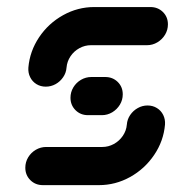

<svg xmlns="http://www.w3.org/2000/svg" viewBox="-20 -539 517 559"><path d="M409.6 -231.9Q424.8 -231.9 436.9 -224.4Q448.9 -217 455.2 -204.3Q461.5 -191.5 460.4 -176.3Q456.3 -128.5 428.9 -88Q401.5 -47.4 358.9 -23.7Q316.3 0 268.1 0H104.8Q83 0 68.3 -14.6Q53.7 -29.3 53.7 -50.7Q53.7 -67 62 -80.9Q70.4 -94.8 84.4 -103Q98.5 -111.1 114.4 -111.1H277.8Q295.6 -111.1 311.5 -119.8Q327.4 -128.5 337.6 -143.5Q347.8 -158.5 349.3 -176.3Q350.4 -191.5 359.1 -204.3Q367.8 -217 381.1 -224.4Q394.4 -231.9 409.6 -231.9ZM337.4 -264.4Q337.4 -248.1 329.1 -234.3Q320.7 -220.4 306.7 -212Q292.6 -203.7 276.7 -203.7H236.3Q214.4 -203.7 199.8 -218.3Q185.2 -233 185.2 -254.4Q185.2 -270.7 193.5 -284.6Q201.9 -298.5 215.9 -306.7Q230 -314.8 245.9 -314.8H286.3Q308.1 -314.8 322.8 -300.4Q337.4 -285.9 337.4 -264.4ZM113.3 -286.7Q98.1 -286.7 86.1 -294.1Q74.1 -301.5 67.8 -314.3Q61.5 -327 62.6 -342.2Q66.7 -390 93.9 -430.6Q121.1 -471.1 163.7 -494.8Q206.3 -518.5 254.4 -518.5H417.8Q439.6 -518.5 454.3 -504.1Q468.9 -489.6 468.9 -468.1Q468.9 -451.9 460.6 -438Q452.2 -424.1 438.1 -415.7Q424.1 -407.4 408.1 -407.4H244.8Q227 -407.4 211.1 -398.7Q195.2 -390 185.2 -375Q175.2 -360 173.7 -342.2Q172.6 -327 163.9 -314.3Q155.2 -301.5 141.9 -294.1Q128.5 -286.7 113.3 -286.7Z"/></svg>

Font: 26F Galaxy Sans Black
Style: Italic
Weight: 900
Italic angle: -5°
Designer: C₂₉H₂₅N₃O₅
Version: Version 1.200